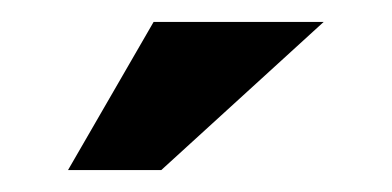

<svg xmlns="http://www.w3.org/2000/svg" viewBox="-20 -644 357 175"><path d="M275 -624 127 -489H42L120 -624Z"/></svg>

Font: Reem Kufi
Style: Regular
Weight: 400
Designer: Khaled Hosny
Version: Version 1.6